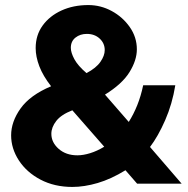

<svg xmlns="http://www.w3.org/2000/svg" viewBox="-20 -726 742 759"><path d="M266 13Q195 13 140 -16Q85 -45 54.5 -92Q24 -139 24 -191Q24 -245 61.5 -297.5Q99 -350 182 -385Q150 -426 135.5 -464Q121 -502 121 -536Q121 -587 148.5 -625Q176 -663 223 -684.5Q270 -706 329 -706Q378 -706 421.5 -682.5Q465 -659 493 -619Q521 -579 521 -531Q521 -488 492 -441Q463 -394 395 -352L489 -244Q508 -274 522.5 -310Q537 -346 546 -389H673Q661 -315 633 -251Q605 -187 573 -145L698 0H522L476 -53Q419 -18 366 -2.5Q313 13 266 13ZM322 -437Q360 -457 377 -481.5Q394 -506 394 -528Q394 -555 374 -573.5Q354 -592 323 -592Q297 -592 278.5 -577.5Q260 -563 260 -537Q260 -518 274 -492Q288 -466 322 -437ZM286 -112Q309 -112 336.5 -120.5Q364 -129 392 -146L266 -290Q222 -273 202.5 -248Q183 -223 183 -197Q183 -163 212 -137.5Q241 -112 286 -112Z"/></svg>

Font: Atkinson Hyperlegible
Style: Bold
Weight: 700
Designer: Elliott Scott, Megan Eiswerth, Linus Boman, Theodore Petrosky
Foundry: Braille Institute
Version: Version 1.006; ttfautohint (v1.8.3)